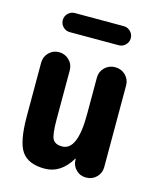

<svg xmlns="http://www.w3.org/2000/svg" viewBox="-109 -787 718 874"><g transform="rotate(15 250.0 -350.0)"><path d="M134.8 -710H365.2Q383.8 -710 397 -696.8Q410.2 -683.6 410.2 -665Q410.2 -646.5 397 -633.3Q383.8 -620.1 365.2 -620.1H134.8Q116.2 -620.1 103 -633.3Q89.8 -646.5 89.8 -665Q89.8 -683.6 103 -696.8Q116.2 -710 134.8 -710ZM376 -519.5Q405.3 -519.5 425.3 -500Q445.3 -480.5 445.3 -452.1V-66.4Q445.3 -39.1 425.8 -19.5Q406.2 0 378.9 0H375Q348.6 0 330.1 -18.6Q311.5 -37.1 310.5 -61.5V-69.3Q310.5 -70.3 309.6 -70.3Q307.6 -70.3 307.6 -69.3Q259.8 9.8 184.6 9.8Q107.4 9.8 76.2 -34.7Q44.9 -79.1 44.9 -200.2V-452.1Q44.9 -480.5 64.5 -500Q84 -519.5 111.8 -519.5Q139.6 -519.5 159.7 -500Q179.7 -480.5 179.7 -452.1V-219.7Q179.7 -149.4 190.9 -128.9Q202.1 -108.4 235.4 -108.4Q308.6 -108.4 307.6 -283.2V-452.1Q307.6 -480.5 327.6 -500Q347.7 -519.5 376 -519.5Z"/></g></svg>

Font: Rounded-X Mgen+ 2m bold
Style: Bold
Weight: 700
Designer: [Source Han Sans]
Ryoko NISHIZUKA  (kana & ideographs); Paul D. Hunt (Latin, Greek & Cyrillic); Wenlong ZHANG  (bopomofo
Version: Version 1.059.20150602